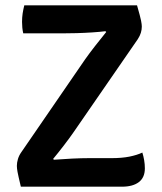

<svg xmlns="http://www.w3.org/2000/svg" viewBox="-20 -703 609 723"><path d="M300.5 -479.5Q316 -501.5 337.8 -529.5Q359.5 -557.5 380 -582.5L377 -585.5Q358 -583 328 -581Q298 -579 268.5 -578.2Q239 -577.5 221.5 -577.5H67.5Q65 -588.5 64 -599.2Q63 -610 63 -620.5Q63 -637 65.2 -652Q67.5 -667 71.5 -683H496Q508.5 -639.5 511.2 -625.2Q514 -611 514 -603Q514 -591.5 510.5 -579.8Q507 -568 498.5 -555L258 -206.5Q242.5 -184 221 -156Q199.5 -128 180 -104.5L183 -101.5Q214.5 -104 251.2 -105.8Q288 -107.5 314.5 -107.5H400Q438.5 -107.5 467.2 -113.2Q496 -119 516 -128.5Q520 -116 522.8 -100.2Q525.5 -84.5 525.5 -69Q525.5 -34.5 502.8 -17.2Q480 0 439.5 0H58.5Q48.5 -42 46 -55.8Q43.5 -69.5 43.5 -78.5Q43.5 -90.5 47.5 -104Q51.5 -117.5 60 -129.5Z"/></svg>

Font: Signika Negative SC SemiBold
Style: Regular
Weight: 600
Designer: Anna Giedryś
Foundry: Anna Giedryś
Version: Version 2.000; ttfautohint (v1.8.3) -l 8 -r 50 -G 200 -x 9 -